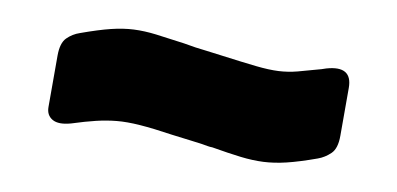

<svg xmlns="http://www.w3.org/2000/svg" viewBox="-37 -564 807 390"><g transform="rotate(10 367.0 -369.0)"><path d="M367 -277 327 -282Q287 -288 259.5 -290Q232 -292 211.5 -290Q191 -288 170 -283Q149 -278 121 -269Q96 -262 83 -269.5Q70 -277 70 -294V-400Q70 -426 81 -437Q92 -448 107 -453Q143 -466 167.5 -472Q192 -478 213.5 -479Q235 -480 259.5 -477Q284 -474 319 -469Q325 -468 331 -467Q337 -466 343 -465L367 -462L398 -458Q443 -452 470.5 -449Q498 -446 517.5 -447Q537 -448 556 -453Q575 -458 603 -466Q609 -468 612 -469Q664 -484 664 -438V-339Q664 -313 652.5 -302Q641 -291 627 -286Q591 -273 566 -267Q541 -261 519 -260Q497 -259 472 -262Q447 -265 412 -271Q407 -271 401.5 -272Q396 -273 390 -274Z"/></g></svg>

Font: Bungee Tint
Style: Regular
Weight: 400
Designer: David Jonathan Ross
Foundry: David Jonathan Ross
Version: Version 2.001